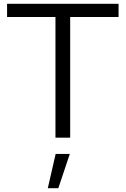

<svg xmlns="http://www.w3.org/2000/svg" viewBox="-20 -720 657 1004"><path d="M270 0V-631H17V-700H600V-631H347V0ZM230 264 271 85H345L285 264Z"/></svg>

Font: Red Hat Display Variable
Style: Regular
Weight: 400
Designer: Pentagram, MCKL
Foundry: Pentagram, MCKL
Version: Version 1.021